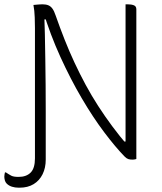

<svg xmlns="http://www.w3.org/2000/svg" viewBox="-82 -730 752 890"><path d="M4 90Q40 90 60 70Q80 50 80 4V-22Q94 -22 104 -21Q114 -20 119.5 -18Q125 -16 127.5 -12Q130 -8 130 -2V10Q130 48 115.5 77.5Q101 107 74 123.5Q47 140 9 140H4Q-12 140 -26.5 135.5Q-41 131 -51 121Q-57 115 -59.5 106Q-62 97 -62 89Q-62 84 -61 78.5Q-60 73 -59 69H-55Q-40 79 -29.5 84.5Q-19 90 4 90ZM130 8Q127 9 123 9.5Q119 10 114 10Q106 10 98 8Q90 6 85 1Q80 -4 80 -13Q80 -86 80 -159.5Q80 -233 80 -306.5Q80 -380 80 -453.5Q80 -527 80 -600Q80 -617 79 -649Q78 -681 73 -707Q82 -708 89 -708.5Q96 -709 102.5 -709.5Q109 -710 115 -710Q131 -710 142 -705.5Q153 -701 161 -690Q169 -679 176 -658Q196 -601 217.5 -546.5Q239 -492 263.5 -439.5Q288 -387 315 -337Q342 -287 373 -239Q404 -191 438.5 -144.5Q473 -98 512 -53L480 -74H517L500 -50Q500 -98 500 -146.5Q500 -195 500 -243.5Q500 -292 500 -341Q500 -390 500 -439Q500 -488 500 -537Q500 -581 500 -624Q500 -667 500 -710Q502 -710 505 -710Q508 -710 510 -710Q527 -710 538.5 -705.5Q550 -701 550 -687Q550 -615 550 -543Q550 -471 550 -399Q550 -327 550 -255Q550 -183 550 -111Q550 -81 550 -51.5Q550 -22 550 7Q547 8 544.5 8.5Q542 9 539 9.5Q536 10 533 10Q521 10 513 7.5Q505 5 496 -4Q453 -48 401 -117Q349 -186 297 -274.5Q245 -363 198 -466Q151 -569 117 -681L142 -640H111L123 -671Q125 -626 126 -571.5Q127 -517 128 -457Q129 -397 129.5 -334.5Q130 -272 130 -212Q130 -152 130 -98Q130 -72 130 -45Q130 -18 130 8Z"/></svg>

Font: Recursive Casual Light
Style: Regular
Weight: 300
Version: Version 1.047